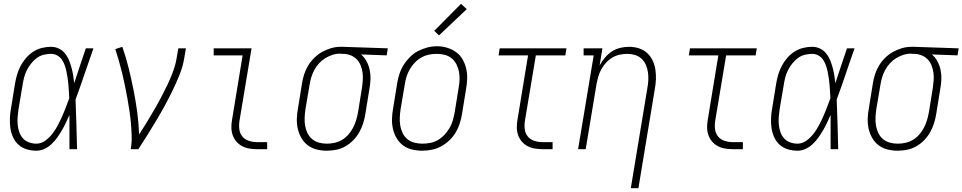

<svg xmlns="http://www.w3.org/2000/svg" viewBox="-20 -784 5058 1009"><path d="M171 8Q145 8 120 0.5Q95 -7 77 -23.5Q59 -40 48.5 -63Q38 -86 34.5 -111Q31 -136 32 -162.5Q33 -189 38 -215L59 -345Q63 -369 70 -392.5Q77 -416 88.5 -438Q100 -460 117 -479.5Q134 -499 155 -512.5Q176 -526 200 -532Q224 -538 248 -538Q270 -538 289 -529Q308 -520 321 -504Q334 -488 342 -469Q350 -450 355.5 -429.5Q361 -409 364.5 -388.5Q368 -368 370 -347Q385 -392 400 -438Q415 -484 431 -530H471Q447 -463 424.5 -395.5Q402 -328 377 -261Q380 -196 381.5 -130.5Q383 -65 385 0H345Q345 -45 345 -90Q345 -135 345 -180Q336 -160 326.5 -139.5Q317 -119 305.5 -99.5Q294 -80 281 -61.5Q268 -43 251 -27Q234 -11 213.5 -1.5Q193 8 171 8ZM171 -29Q196 -29 218 -45Q240 -61 256 -82Q272 -103 284 -126Q296 -149 306.5 -172.5Q317 -196 326 -220Q335 -244 344 -268Q343 -286 342 -303.5Q341 -321 339.5 -338.5Q338 -356 335.5 -373Q333 -390 329.5 -407Q326 -424 320.5 -440Q315 -456 305.5 -470Q296 -484 281 -492.5Q266 -501 248 -501Q229 -501 209 -496Q189 -491 172.5 -478.5Q156 -466 143 -449.5Q130 -433 121 -415Q112 -397 107 -378Q102 -359 99 -339L77 -209Q74 -189 72.5 -168.5Q71 -148 73 -128Q75 -108 81.5 -89.5Q88 -71 100.5 -57Q113 -43 132 -36Q151 -29 171 -29Z M667 0Q673 -34 672 -68.5Q671 -103 668 -136.5Q665 -170 660 -203.5Q655 -237 649 -270Q643 -303 636.5 -335Q630 -367 622 -399.5Q614 -432 605 -463.5Q596 -495 586 -526L623 -538Q642 -483 656 -426.5Q670 -370 681.5 -312.5Q693 -255 701 -196Q709 -137 711 -77Q732 -109 751.5 -141.5Q771 -174 790 -206.5Q809 -239 826.5 -272Q844 -305 860 -338.5Q876 -372 889 -407Q902 -442 908 -477L917 -530H957L948 -477Q941 -435 924.5 -393.5Q908 -352 888.5 -311.5Q869 -271 847.5 -231.5Q826 -192 803 -153.5Q780 -115 756 -76.5Q732 -38 707 0Z M1331 0Q1310 0 1289.5 -3.5Q1269 -7 1251.5 -16.5Q1234 -26 1221.5 -41Q1209 -56 1202.5 -75Q1196 -94 1196 -115.5Q1196 -137 1200 -158L1255 -493H1103V-530H1302L1239 -152Q1235 -129 1237.5 -106.5Q1240 -84 1253 -67.5Q1266 -51 1287.5 -44Q1309 -37 1331 -37H1384V0Z M1697 8Q1670 8 1644 1.5Q1618 -5 1597.5 -20.5Q1577 -36 1564 -58.5Q1551 -81 1545 -107Q1539 -133 1540 -160.5Q1541 -188 1546 -215L1567 -345Q1571 -370 1578.5 -393.5Q1586 -417 1599.5 -439.5Q1613 -462 1632 -480.5Q1651 -499 1673.5 -511.5Q1696 -524 1720.5 -531Q1745 -538 1769 -538Q1772 -538 1775.5 -538Q1779 -538 1783 -538L2018 -530L2012 -493L1877 -498Q1895 -483 1906.5 -461.5Q1918 -440 1923 -416Q1928 -392 1927 -366Q1926 -340 1921 -315L1900 -185Q1896 -160 1888.5 -136Q1881 -112 1868 -89Q1855 -66 1836.5 -47Q1818 -28 1795 -15Q1772 -2 1747 3Q1722 8 1697 8ZM1698 -29Q1718 -29 1738.5 -33.5Q1759 -38 1777.5 -49Q1796 -60 1810.5 -76.5Q1825 -93 1835 -112Q1845 -131 1851 -150.5Q1857 -170 1861 -191L1882 -321Q1885 -341 1886.5 -361.5Q1888 -382 1885.5 -401Q1883 -420 1876 -438.5Q1869 -457 1856.5 -470.5Q1844 -484 1826 -492Q1808 -500 1788 -501H1777Q1774 -501 1771.5 -501.5Q1769 -502 1766 -502Q1746 -502 1726.5 -495.5Q1707 -489 1689 -478Q1671 -467 1656.5 -451Q1642 -435 1632 -416.5Q1622 -398 1616 -378.5Q1610 -359 1607 -339L1585 -209Q1582 -188 1581 -166Q1580 -144 1583.5 -123.5Q1587 -103 1596 -84.5Q1605 -66 1620.5 -53Q1636 -40 1656 -34.5Q1676 -29 1698 -29Z M2198 8Q2171 8 2144.5 1.5Q2118 -5 2097.5 -20.5Q2077 -36 2064 -58.5Q2051 -81 2045 -107Q2039 -133 2040 -160.5Q2041 -188 2046 -215L2067 -345Q2071 -370 2079 -395Q2087 -420 2101 -442.5Q2115 -465 2134.5 -484.5Q2154 -504 2177.5 -516Q2201 -528 2226 -534.5Q2251 -541 2277 -541Q2304 -541 2330 -533Q2356 -525 2377 -510Q2398 -495 2411 -472Q2424 -449 2430 -423.5Q2436 -398 2435 -370Q2434 -342 2429 -315L2408 -185Q2404 -160 2396 -135Q2388 -110 2374.5 -87.5Q2361 -65 2341 -46Q2321 -27 2297.5 -14.5Q2274 -2 2248.5 3Q2223 8 2198 8ZM2199 -29Q2220 -29 2241 -33Q2262 -37 2281 -48Q2300 -59 2315.5 -75.5Q2331 -92 2342 -110.5Q2353 -129 2359 -149.5Q2365 -170 2369 -191L2390 -321Q2394 -342 2395 -364Q2396 -386 2392 -407Q2388 -428 2378.5 -446.5Q2369 -465 2353 -478Q2337 -491 2316.5 -496Q2296 -501 2274 -501Q2253 -501 2232.5 -496.5Q2212 -492 2193 -481Q2174 -470 2159 -454Q2144 -438 2133 -419Q2122 -400 2116 -380Q2110 -360 2107 -339L2085 -209Q2082 -188 2081 -166Q2080 -144 2083.5 -123.5Q2087 -103 2096 -84.5Q2105 -66 2120.5 -53Q2136 -40 2157 -34.5Q2178 -29 2199 -29ZM2287 -598 2262 -622 2403 -764 2433 -736Z M2831 0Q2810 0 2789.5 -3.5Q2769 -7 2751.5 -16.5Q2734 -26 2721.5 -41Q2709 -56 2702.5 -75Q2696 -94 2696 -115.5Q2696 -137 2700 -158L2755 -493H2600L2606 -530H2957L2951 -493H2796L2739 -152Q2735 -129 2737.5 -106.5Q2740 -84 2753 -67.5Q2766 -51 2787.5 -44Q2809 -37 2831 -37H2884V0Z M3295 205 3382 -321Q3386 -342 3387 -363.5Q3388 -385 3385 -405Q3382 -425 3374 -443.5Q3366 -462 3351.5 -475.5Q3337 -489 3317 -495Q3297 -501 3276 -501Q3256 -501 3236 -496.5Q3216 -492 3198 -481.5Q3180 -471 3165.5 -455Q3151 -439 3140.5 -420.5Q3130 -402 3124.5 -382.5Q3119 -363 3115 -343L3058 0H3018L3100 -493H3047V-530H3146L3131 -440Q3143 -462 3159 -481Q3175 -500 3195.5 -513.5Q3216 -527 3239.5 -532.5Q3263 -538 3285 -538Q3312 -538 3336.5 -530.5Q3361 -523 3379.5 -506.5Q3398 -490 3409 -467.5Q3420 -445 3424 -419.5Q3428 -394 3427 -367.5Q3426 -341 3421 -315L3335 205Z M3831 0Q3810 0 3789.5 -3.5Q3769 -7 3751.5 -16.5Q3734 -26 3721.5 -41Q3709 -56 3702.5 -75Q3696 -94 3696 -115.5Q3696 -137 3700 -158L3755 -493H3600L3606 -530H3957L3951 -493H3796L3739 -152Q3735 -129 3737.5 -106.5Q3740 -84 3753 -67.5Q3766 -51 3787.5 -44Q3809 -37 3831 -37H3884V0Z M4171 8Q4145 8 4120 0.5Q4095 -7 4077 -23.5Q4059 -40 4048.5 -63Q4038 -86 4034.5 -111Q4031 -136 4032 -162.5Q4033 -189 4038 -215L4059 -345Q4063 -369 4070 -392.5Q4077 -416 4088.5 -438Q4100 -460 4117 -479.5Q4134 -499 4155 -512.5Q4176 -526 4200 -532Q4224 -538 4248 -538Q4270 -538 4289 -529Q4308 -520 4321 -504Q4334 -488 4342 -469Q4350 -450 4355.5 -429.5Q4361 -409 4364.5 -388.5Q4368 -368 4370 -347Q4385 -392 4400 -438Q4415 -484 4431 -530H4471Q4447 -463 4424.5 -395.5Q4402 -328 4377 -261Q4380 -196 4381.5 -130.5Q4383 -65 4385 0H4345Q4345 -45 4345 -90Q4345 -135 4345 -180Q4336 -160 4326.5 -139.5Q4317 -119 4305.5 -99.5Q4294 -80 4281 -61.5Q4268 -43 4251 -27Q4234 -11 4213.5 -1.5Q4193 8 4171 8ZM4171 -29Q4196 -29 4218 -45Q4240 -61 4256 -82Q4272 -103 4284 -126Q4296 -149 4306.5 -172.5Q4317 -196 4326 -220Q4335 -244 4344 -268Q4343 -286 4342 -303.5Q4341 -321 4339.5 -338.5Q4338 -356 4335.5 -373Q4333 -390 4329.5 -407Q4326 -424 4320.5 -440Q4315 -456 4305.5 -470Q4296 -484 4281 -492.5Q4266 -501 4248 -501Q4229 -501 4209 -496Q4189 -491 4172.5 -478.5Q4156 -466 4143 -449.5Q4130 -433 4121 -415Q4112 -397 4107 -378Q4102 -359 4099 -339L4077 -209Q4074 -189 4072.5 -168.5Q4071 -148 4073 -128Q4075 -108 4081.5 -89.5Q4088 -71 4100.5 -57Q4113 -43 4132 -36Q4151 -29 4171 -29Z M4697 8Q4670 8 4644 1.5Q4618 -5 4597.5 -20.5Q4577 -36 4564 -58.5Q4551 -81 4545 -107Q4539 -133 4540 -160.5Q4541 -188 4546 -215L4567 -345Q4571 -370 4578.5 -393.5Q4586 -417 4599.5 -439.5Q4613 -462 4632 -480.5Q4651 -499 4673.5 -511.5Q4696 -524 4720.5 -531Q4745 -538 4769 -538Q4772 -538 4775.5 -538Q4779 -538 4783 -538L5018 -530L5012 -493L4877 -498Q4895 -483 4906.5 -461.5Q4918 -440 4923 -416Q4928 -392 4927 -366Q4926 -340 4921 -315L4900 -185Q4896 -160 4888.5 -136Q4881 -112 4868 -89Q4855 -66 4836.5 -47Q4818 -28 4795 -15Q4772 -2 4747 3Q4722 8 4697 8ZM4698 -29Q4718 -29 4738.5 -33.5Q4759 -38 4777.5 -49Q4796 -60 4810.5 -76.5Q4825 -93 4835 -112Q4845 -131 4851 -150.5Q4857 -170 4861 -191L4882 -321Q4885 -341 4886.5 -361.5Q4888 -382 4885.5 -401Q4883 -420 4876 -438.5Q4869 -457 4856.5 -470.5Q4844 -484 4826 -492Q4808 -500 4788 -501H4777Q4774 -501 4771.5 -501.5Q4769 -502 4766 -502Q4746 -502 4726.5 -495.5Q4707 -489 4689 -478Q4671 -467 4656.5 -451Q4642 -435 4632 -416.5Q4622 -398 4616 -378.5Q4610 -359 4607 -339L4585 -209Q4582 -188 4581 -166Q4580 -144 4583.5 -123.5Q4587 -103 4596 -84.5Q4605 -66 4620.5 -53Q4636 -40 4656 -34.5Q4676 -29 4698 -29Z"/></svg>

Font: Iosevka Curly Slab XLtObl
Style: Regular
Weight: 200
Italic angle: -9°
Monospace: yes
Designer: Belleve Invis
Foundry: Belleve Invis
Version: Version 11.1.0; ttfautohint (v1.8.3)